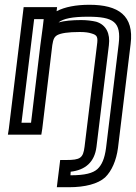

<svg xmlns="http://www.w3.org/2000/svg" viewBox="-20 -539 569 804"><path d="M354 -519C299 -519 251 -510 217 -492L219 -509H194H104H79L76 -484L17 0L13 25H38H128H153L157 0L199 -350C203 -376 208 -385 220 -392C235 -400 264 -405 314 -405C335 -405 351 -403 363 -399C387 -392 391 -385 386 -350L334 76C328 123 316 131 257 131H232L229 156L221 220L218 245H243H269C336 245 390 231 420 204C448 177 467 133 474 81L527 -355C542 -474 476 -519 354 -519ZM149 -350 143 -300 110 -25H70L123 -459H163L159 -425L149 -350ZM348 -469C456 -469 488 -447 477 -355L424 81C418 125 407 151 388 169C369 186 336 195 276 195H275L276 180C337 173 376 140 384 76L436 -350C442 -398 425 -435 383 -448C366 -452 344 -455 320 -455C282 -455 249 -452 225 -445C245 -461 283 -469 348 -469Z"/></svg>

Font: Gamestation Display Outline
Style: Italic
Weight: 400
Designer: Jonas Hecksher
Foundry: Jonas Hecksher, Playtypeª, e-types AS
Version: Version 1.003